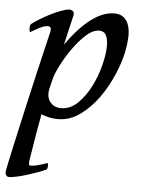

<svg xmlns="http://www.w3.org/2000/svg" viewBox="-56 -483 583 791"><g transform="rotate(5 236.0 -87.5)"><path d="M1 217Q7 189 20.5 127Q34 65 52 -14Q70 -93 90 -180Q110 -267 129 -345Q131 -353 128.5 -359.5Q126 -366 117 -366Q103 -366 83.5 -356Q64 -346 46 -335Q42 -339 42 -351Q42 -359 43 -362Q44 -365 46 -368Q59 -378 79 -390.5Q99 -403 120 -413.5Q141 -424 161.5 -432Q182 -440 198 -442Q204 -442 212 -438Q220 -434 218 -420L189 -296Q293 -442 385 -442Q411 -442 425.5 -429Q440 -416 446 -394.5Q452 -373 450.5 -345.5Q449 -318 443 -288Q434 -245 412 -193Q390 -141 357.5 -95.5Q325 -50 282.5 -19Q240 12 190 12Q170 12 153.5 8Q137 4 122 -2Q108 72 100.5 121Q93 170 89 192Q86 213 94 213Q107 213 124.5 208.5Q142 204 164 196Q166 197 166.5 201Q167 205 167 209Q167 216 164 222Q148 230 127 237.5Q106 245 85 251.5Q64 258 46 262Q28 266 17 267Q6 268 1.5 264Q-3 260 -4 253.5Q-5 247 -3 237.5Q-1 228 1 217ZM329 -366Q303 -366 274 -339.5Q245 -313 220 -277Q195 -241 177 -205Q159 -169 155 -150L145 -109Q138 -74 155 -54Q172 -34 199 -34Q238 -34 269 -64.5Q300 -95 321.5 -138Q343 -181 354.5 -227.5Q366 -274 366 -306Q366 -334 357.5 -350Q349 -366 329 -366Z"/></g></svg>

Font: Lusitana
Style: Italic
Weight: 400
Italic angle: -12°
Designer: Ana Paula Megda
Foundry: Ana Paula Megda
Version: Version 1.000; ttfautohint (v1.1) -l 8 -r 50 -G 200 -x 14 -D